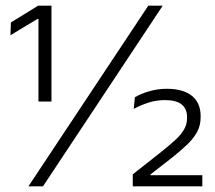

<svg xmlns="http://www.w3.org/2000/svg" viewBox="-20 -659 762 679"><path d="M116 -300V-592H112.5L17 -534.5L18.5 -579.5L115 -639H162V-300ZM80.5 0 504.5 -639H555.5L132 0ZM449.5 0V-42.5L553.5 -124.5Q581.5 -147 601.2 -165.2Q621 -183.5 631.2 -201.8Q641.5 -220 641.5 -241V-244.5Q641.5 -274.5 622.2 -289.8Q603 -305 563.5 -305Q532.5 -305 504.8 -296Q477 -287 453 -274L457 -315Q476.5 -327 506.8 -336Q537 -345 569.5 -345Q628 -345 658.8 -320Q689.5 -295 689.5 -249V-244Q689.5 -216 677.5 -193.2Q665.5 -170.5 643 -148.8Q620.5 -127 589 -102L512 -42V-31L491.5 -39.5H695.5V0Z"/></svg>

Font: Anek Odia Light
Style: Regular
Weight: 300
Designer: Yesha Goshar & Mahesh Sahu (Odia), Yesha Goshar (Latin)
Foundry: Ek Type
Version: Version 1.003